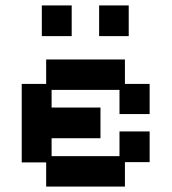

<svg xmlns="http://www.w3.org/2000/svg" viewBox="-20 -675 632 707"><path d="M150 12V-77H60V-366H150V-456H440V-366H531V-255H420V-344H170V-279H350V-166H170V-100H420V-191H531V-78H440V12ZM134 -542V-655H244V-542ZM345 -542V-655H454V-542Z"/></svg>

Font: Pixelify Sans Medium
Style: Regular
Weight: 500
Designer: Stefie Justprince
Foundry: Typecalism Foundryline
Version: Version 1.000;February 13, 2025;FontCreator 15.0.0.3015 64-b